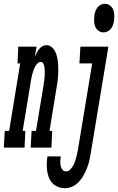

<svg xmlns="http://www.w3.org/2000/svg" viewBox="-77 -775 620 1008"><path d="M-57 0 -52 -88H-29L29 -442H15L19 -530H115L106 -477Q110 -487 115.5 -497.5Q121 -508 128 -517Q135 -526 145 -532Q155 -538 166 -538Q182 -538 194.5 -527.5Q207 -517 213.5 -503Q220 -489 223.5 -473Q227 -457 228 -441Q229 -425 229 -408.5Q229 -392 228 -375.5Q227 -359 224.5 -342Q222 -325 219 -309L183 -88H197L193 0H84L89 -88H112L151 -323Q152 -332 153.5 -340.5Q155 -349 156 -358Q157 -367 157.5 -375.5Q158 -384 158 -392.5Q158 -401 157.5 -410Q157 -419 155.5 -427Q154 -435 149.5 -442.5Q145 -450 137 -450Q127 -450 119.5 -442Q112 -434 107 -424.5Q102 -415 99 -406Q96 -397 93 -387.5Q90 -378 88.5 -368.5Q87 -359 85 -349L42 -88H56L52 0ZM466 -605Q451 -605 439 -614.5Q427 -624 422 -637.5Q417 -651 417 -667Q417 -683 419 -698Q421 -709 425 -719Q429 -729 436 -737.5Q443 -746 453 -750.5Q463 -755 474 -755Q489 -755 501 -745.5Q513 -736 518 -722.5Q523 -709 523 -693Q523 -677 521 -662Q519 -651 515 -641Q511 -631 504 -622.5Q497 -614 487 -609.5Q477 -605 466 -605ZM265 213Q246 213 228.5 206.5Q211 200 199 187.5Q187 175 180 158Q173 141 170.5 122.5Q168 104 168.5 84.5Q169 65 172 46H242Q240 58 239.5 70.5Q239 83 241 94.5Q243 106 250.5 115.5Q258 125 270 125Q281 125 290 116.5Q299 108 305 98Q311 88 315 77.5Q319 67 322 56Q325 45 327.5 34Q330 23 332 12L407 -442H340L345 -530H492L400 26Q397 46 392.5 66Q388 86 380.5 105.5Q373 125 363 143.5Q353 162 338.5 178Q324 194 304.5 203.5Q285 213 265 213Z"/></svg>

Font: Iosevka Slab Semibold Oblique
Style: Regular
Weight: 600
Italic angle: -9°
Monospace: yes
Designer: Belleve Invis
Foundry: Belleve Invis
Version: Version 11.1.1; ttfautohint (v1.8.3)